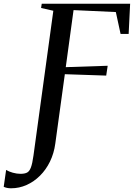

<svg xmlns="http://www.w3.org/2000/svg" viewBox="-139 -763 722 1035"><path d="M-79.5 252Q-91 252 -101.5 249.8Q-112 247.5 -119 244L-106 153Q-91.5 162 -70 168Q-48.5 174 -28.5 174Q-6.5 174 6.5 167.5Q19.5 161 27.5 140Q35.5 119 41.5 75L148.5 -705L82.5 -720L86 -743H562.5L554.5 -580H511L485.5 -698L257.5 -708.5L215.5 -401L441.5 -408.5L433.5 -355.5L210.5 -363L159 11.5Q152 63.5 130.5 107.8Q109 152 76.5 184.2Q44 216.5 4.2 234.2Q-35.5 252 -79.5 252Z"/></svg>

Font: Merriweather 120pt
Style: Italic
Weight: 400
Italic angle: -7.8°
Version: Version 2.101